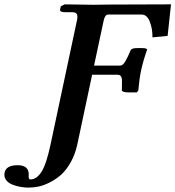

<svg xmlns="http://www.w3.org/2000/svg" viewBox="-120 -667 806 883"><path d="M112.8 -3.9 233.4 -570.8Q238.3 -590.3 234.1 -600.6Q230 -610.8 212.9 -610.8H183.1Q154.3 -610.8 156.2 -622.1L159.7 -638.2L177.7 -647L310.1 -645Q321.8 -645 346.7 -645.5Q371.6 -646 384.3 -646L666.5 -647L650.9 -502L581.1 -495.1Q582 -533.2 569.1 -566.7Q556.2 -600.1 531.7 -600.1H377.4Q362.3 -600.1 356.4 -570.8L312.5 -365.2H430.7Q441.9 -365.2 449.7 -375.2Q457.5 -385.3 467.3 -405.8Q469.2 -410.2 471.7 -415.3Q474.1 -420.4 476.3 -425.5Q478.5 -430.7 480.5 -435.1Q484.9 -446.3 511.7 -445.8H532.7Q557.6 -445.8 556.2 -438Q537.6 -384.3 529.1 -344Q520.5 -303.7 516.1 -251L509.3 -242.2H468.3Q458.5 -242.2 451.9 -243.9Q445.3 -245.6 442.6 -247.8Q439.9 -250 440.4 -252L440.9 -283.2Q441.4 -297.4 440.2 -305.4Q439 -313.5 434.3 -318.4Q429.7 -323.2 421.9 -323.2H303.7L235.8 -3.9Q226.1 41.5 206.1 77.6Q186 113.8 162.4 135.3Q138.7 156.7 110.6 171.1Q82.5 185.5 58.3 190.7Q34.2 195.8 11.2 195.8Q-6.3 195.8 -24.9 192.6Q-43.5 189.5 -62.7 182.1Q-82 174.8 -92.5 160.2Q-103 145.5 -98.6 126Q-91.8 92.8 -38.6 92.8Q11.7 92.8 12.2 134.8Q9.8 157.7 19.5 158.2Q48.3 158.2 70.8 123.3Q93.3 88.4 112.8 -3.9Z"/></svg>

Font: Linux Libertine Slanted
Style: Semibold Slanted
Weight: 600
Designer: Philipp H. Poll
Foundry: Philipp H. Poll
Version: Version 5.1.1